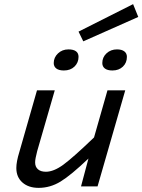

<svg xmlns="http://www.w3.org/2000/svg" viewBox="-20 -902 689 929"><path d="M452 0H372L408 -135Q323 -54 273 -23.5Q223 7 167 7Q118 7 88.5 -19Q59 -45 59 -89Q59 -104 62.5 -123Q66 -142 74 -168L159 -465H245L160 -171Q155 -151 152.5 -138.5Q150 -126 150 -116Q150 -95 163.5 -83Q177 -71 202 -71Q240 -71 287 -105.5Q334 -140 435 -237L500 -465H586ZM649 -820 383 -702 360 -749 624 -882ZM360 -627Q360 -599 340.5 -580Q321 -561 289 -561Q265 -561 252.5 -570.5Q240 -580 240 -597Q240 -624 260.5 -643.5Q281 -663 311 -663Q335 -663 347.5 -654Q360 -645 360 -627ZM594 -627Q594 -598 574.5 -579.5Q555 -561 524 -561Q500 -561 487.5 -570.5Q475 -580 475 -597Q475 -625 495.5 -644Q516 -663 546 -663Q569 -663 581.5 -653.5Q594 -644 594 -627Z"/></svg>

Font: Intel One Mono
Style: Italic
Weight: 400
Italic angle: -16°
Monospace: yes
Designer: Fred Shallcrass
Foundry: Frere-Jones Type LLC
Version: Version 1.400;hotconv 1.1.0;makeotfexe 2.6.0;FJTRelease1.4